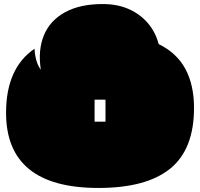

<svg xmlns="http://www.w3.org/2000/svg" viewBox="-20 -895 990 950"><path d="M467 35Q10 35 10 -337Q10 -558 151 -654Q152 -625 159.5 -597.5Q167 -570 182 -550Q167 -648 197.5 -721Q228 -794 302 -834.5Q376 -875 488 -875Q562 -875 618.5 -849.5Q675 -824 712.5 -779.5Q750 -735 765 -677Q855 -633 897.5 -553.5Q940 -474 940 -361Q940 -156 822 -60.5Q704 35 467 35ZM448 -293H502V-402H448Z"/></svg>

Font: Oi
Style: Regular
Weight: 400
Designer: Kostas Bartsokas, Mohamad Dakak
Foundry: Foundry5
Version: Version 4.000